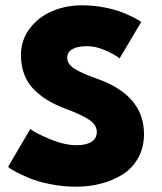

<svg xmlns="http://www.w3.org/2000/svg" viewBox="-20 -692 610 724"><path d="M289 -672Q332.5 -672 373.8 -664Q415 -656 443.5 -644.2Q472 -632.5 488.5 -623.8Q505 -615 512.5 -609L431 -472Q413.5 -486 377.2 -502Q341 -518 308 -518Q273.5 -518 253.5 -507Q233.5 -496 233.5 -474Q233.5 -451.5 258.2 -434.5Q283 -417.5 345 -395.5Q523 -333 523 -186.5Q523 -136 501.2 -96.8Q479.5 -57.5 442.8 -34.5Q406 -11.5 361.5 0.2Q317 12 267.5 12Q218 12 170.2 2.5Q122.5 -7 90.2 -20.5Q58 -34 37.8 -45Q17.5 -56 10.5 -63L94.5 -206Q111.5 -191 167.2 -167.8Q223 -144.5 267.5 -144.5Q306 -144.5 325.5 -157.5Q345 -170.5 345 -194.5Q345 -220 318.2 -239Q291.5 -258 224.5 -283Q189.5 -296.5 162.2 -312.5Q135 -328.5 110.2 -352.2Q85.5 -376 72.2 -409.5Q59 -443 59 -484.5Q59 -540.5 91.8 -584Q124.5 -627.5 176.5 -649.8Q228.5 -672 289 -672Z"/></svg>

Font: League Spartan ExtraBold
Style: Regular
Weight: 800
Foundry: The League of Moveable Type
Version: Version 2.002